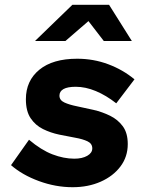

<svg xmlns="http://www.w3.org/2000/svg" viewBox="-20 -770 640 801"><path d="M283 11Q212 11 142.5 -14.5Q73 -40 26 -81L101 -187Q152 -144 199 -126Q246 -108 290 -108Q323 -108 344 -120Q365 -132 365 -151Q365 -171 345 -180.5Q325 -190 293.5 -195.5Q262 -201 226.5 -208.5Q191 -216 159.5 -231.5Q128 -247 108 -276.5Q88 -306 88 -356Q88 -433 144 -479Q200 -525 302 -525Q370 -525 431.5 -502Q493 -479 541 -439L465 -339Q423 -372 380 -390Q337 -408 296 -408Q262 -408 245 -398.5Q228 -389 228 -371Q228 -352 248.5 -342.5Q269 -333 301.5 -326.5Q334 -320 370.5 -311.5Q407 -303 439.5 -287Q472 -271 492.5 -243Q513 -215 513 -169Q513 -116 482.5 -75.5Q452 -35 400 -12Q348 11 283 11ZM126 -599 282 -750H435L530 -599H413L349 -682L253 -599Z"/></svg>

Font: Red Hat Mono
Style: Italic
Weight: 400
Italic angle: -12°
Monospace: yes
Designer: Pentagram, MCKL
Foundry: MCKL
Version: Version 1.030